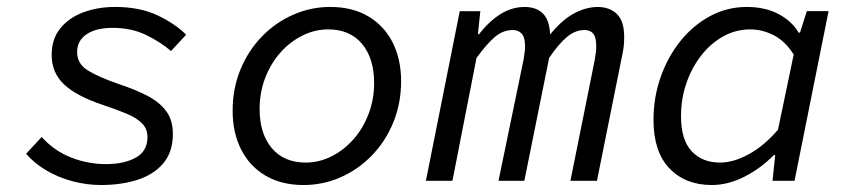

<svg xmlns="http://www.w3.org/2000/svg" viewBox="-20 -518 2440 550"><path d="M269.7 12Q228 12 187.4 1.1Q146.8 -9.7 112.6 -29.9Q78.3 -50.1 54.8 -77.5L99.4 -125.6Q135 -86 183.4 -66.9Q231.8 -47.9 283.7 -47.9Q335.4 -47.9 368.9 -66.4Q402.4 -85 402.4 -125.2Q402.4 -148.8 387.1 -164.4Q371.9 -180 343.3 -192.1Q314.7 -204.2 274 -217.7Q198.4 -243 163.2 -276.5Q128 -310 128 -360.4Q128 -406.6 153 -437.1Q178 -467.7 219.2 -482.9Q260.3 -498.1 310.1 -498.1Q380.3 -498.1 431.3 -474Q482.3 -449.8 513.2 -418.6L469.9 -371.8Q439.9 -397.7 398.2 -417.9Q356.6 -438.2 302.2 -438.2Q255.2 -438.2 228.1 -419.9Q200.9 -401.5 200.9 -369.1Q200.9 -335.1 231.8 -316.1Q262.8 -297 321 -277Q366.3 -262 401.2 -244.1Q436.1 -226.2 455.7 -200.2Q475.2 -174.2 475.2 -134.5Q475.2 -82.6 447.7 -50.1Q420.2 -17.7 373.5 -2.8Q326.8 12 269.7 12Z M849.7 12Q786 12 740.6 -14.9Q695.1 -41.7 670.8 -89.7Q646.4 -137.7 646.4 -200.6Q646.4 -264.8 668.9 -319.1Q691.3 -373.3 730.2 -413.4Q769.2 -453.6 819.8 -475.8Q870.4 -498.1 925.8 -498.1Q989.5 -498.1 1034.9 -471.2Q1080.4 -444.4 1104.7 -396.4Q1129 -348.4 1129 -285.5Q1129 -221.9 1106.6 -167.3Q1084.2 -112.8 1045.2 -72.7Q1006.3 -32.5 956 -10.3Q905.7 12 849.7 12ZM855.4 -52.3Q894.2 -52.3 929.4 -70Q964.6 -87.6 992.2 -118.6Q1019.7 -149.6 1035.7 -191.4Q1051.7 -233.1 1051.7 -280.2Q1051.7 -351 1017 -392.4Q982.3 -433.8 920.1 -433.8Q881.7 -433.8 846.3 -416.1Q810.9 -398.4 783.3 -367.5Q755.8 -336.5 739.7 -294.9Q723.7 -253.4 723.7 -205.9Q723.7 -135.1 758.6 -93.7Q793.6 -52.3 855.4 -52.3Z M1200 0 1297 -486H1356L1349 -420H1352Q1381 -457 1413.5 -477.5Q1446 -498 1483 -498Q1517 -498 1536 -478.5Q1555 -459 1556 -415L1544 -404Q1582 -455 1619 -476.5Q1656 -498 1692 -498Q1727 -498 1747.5 -477.5Q1768 -457 1768 -413Q1768 -400 1767 -388Q1766 -376 1762 -358L1690 0H1614L1684 -348Q1686 -360 1687 -369Q1688 -378 1688 -386Q1688 -411 1679.5 -421.5Q1671 -432 1654 -432Q1628 -432 1604 -412Q1580 -392 1553 -352L1482 0H1408L1480 -348Q1482 -360 1483 -369Q1484 -378 1484 -386Q1484 -411 1474.5 -421.5Q1465 -432 1449 -432Q1421 -432 1397.5 -412Q1374 -392 1345 -352L1276 0Z M2018.7 12Q1943.4 12 1897.7 -35.7Q1852 -83.3 1852 -174.4Q1852 -239.6 1872.8 -298Q1893.5 -356.5 1930 -401.5Q1966.6 -446.5 2015 -472.3Q2063.5 -498.1 2119.3 -498.1Q2171.1 -498.1 2209.5 -478.1Q2247.9 -458.1 2267.7 -424.7H2271.7L2291.2 -486.1H2353.5L2256 0H2193L2200.6 -73.6H2196.6Q2158.8 -35.3 2112.2 -11.7Q2065.7 12 2018.7 12ZM2042.4 -52.3Q2081.6 -52.3 2125.3 -76.4Q2169 -100.4 2208.6 -146.3L2253.6 -361.7Q2229 -400.7 2196.2 -417.2Q2163.4 -433.8 2129.1 -433.8Q2087.6 -433.8 2051.5 -413.6Q2015.3 -393.3 1988.3 -358.5Q1961.3 -323.8 1946 -279.1Q1930.8 -234.4 1930.8 -185.6Q1930.8 -117.6 1961.2 -84.9Q1991.5 -52.3 2042.4 -52.3Z"/></svg>

Font: SourceCodeVF
Style: Italic
Weight: 200
Italic angle: -11°
Monospace: yes
Designer: Paul D. Hunt, Teo Tuominen
Foundry: Adobe
Version: Version 1.026;hotconv 1.1.0;makeotfexe 2.6.0